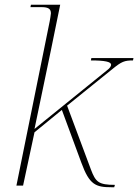

<svg xmlns="http://www.w3.org/2000/svg" viewBox="-20 -780 581 807"><path d="M449 7H460L463 -3C394 -3 382 -15 362 -68L262 -336L454 -491C491 -521 503 -526 539 -526L541 -536H364L362 -526C422 -526 447 -520 447 -508C447 -501 441 -493 429 -484L125 -238C147 -347 172 -460 194 -569L233 -760H110L108 -750H155C184 -750 194 -742 194 -724C194 -718 190 -698 189 -691L49 0H77L125 -224L240 -318L322 -96C356 -3 382 7 449 7Z"/></svg>

Font: Noto Serif Display Thin
Style: Italic
Weight: 100
Italic angle: -12°
Designer: Monotype Design Team
Foundry: Monotype Imaging Inc.
Version: Version 2.009